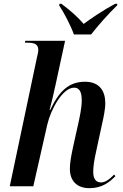

<svg xmlns="http://www.w3.org/2000/svg" viewBox="-20 -973 642 1003"><path d="M366 -793H456C493 -841 544 -898 592 -945L593 -953H581C520 -920 457 -878 417 -848C389 -881 351 -916 301 -953H291L289 -945C313 -909 350 -839 366 -793ZM447 10C514 10 553 -22 583 -53L576 -61C553 -37 530 -20 508 -20C480 -20 467 -40 467 -76C467 -105 473 -141 482 -181L512 -320C520 -355 530 -400 530 -434C530 -495 502 -546 424 -546C338 -546 288 -495 242 -398H239C246 -424 264 -498 272 -538L320 -760H112L110 -750H124C163 -750 180 -740 180 -712C180 -703 177 -688 172 -668L31 0H154L227 -322C245 -401 307 -515 367 -515C401 -515 407 -482 407 -447C407 -408 395 -356 389 -328L363 -211C352 -160 345 -124 345 -91C345 -29 381 10 447 10Z"/></svg>

Font: Noto Serif Display SemiCondensed SemiBold
Style: Italic
Weight: 600
Width: 4
Italic angle: -12°
Designer: Monotype Design Team
Foundry: Monotype Imaging Inc.
Version: Version 2.009